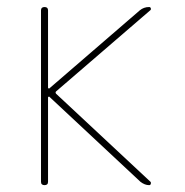

<svg xmlns="http://www.w3.org/2000/svg" viewBox="-20 -540 540 560"><path d="M99.6 -9.8V-509.8Q99.6 -519.5 109.9 -519.5Q120.1 -519.5 120.1 -509.8V-284.2Q120.1 -283.2 121.6 -282.2Q123 -281.2 124 -282.2L387.7 -509.8Q399.4 -519.5 415 -519.5Q418.9 -519.5 419.9 -515.6Q420.9 -511.7 418 -509.8L143.6 -273.4Q140.6 -270.5 143.6 -266.6L418.9 -9.8Q420.9 -7.8 419.9 -3.9Q418.9 0 415 0Q402.3 0 389.6 -9.8L124 -257.8Q123 -258.8 121.6 -257.8Q120.1 -256.8 120.1 -255.9V-9.8Q120.1 0 109.9 0Q99.6 0 99.6 -9.8Z"/></svg>

Font: Rounded-X Mgen+ 1m thin
Style: Regular
Weight: 100
Designer: [Source Han Sans]
Ryoko NISHIZUKA  (kana & ideographs); Paul D. Hunt (Latin, Greek & Cyrillic); Wenlong ZHANG  (bopomofo
Version: Version 1.059.20150602